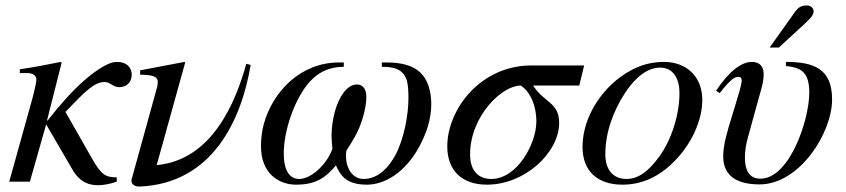

<svg xmlns="http://www.w3.org/2000/svg" viewBox="-20 -669 3116 707"><path d="M153 -225 207 -438 204 -441C154 -431 103 -421 53 -414V-400H81C95 -400 114 -394 114 -376C114 -369 109 -343 100 -309L14 0H90L150 -211L243 -51C260 -21 284 13 341 13C360 13 383 9 410 0V-16C369 -16 353 -25 319 -85L221 -257C293 -332 327 -367 365 -367C386 -367 396 -348 419 -348C445 -348 465 -365 465 -394C465 -419 448 -441 411 -441C403 -441 393 -439 385 -436C331 -414 254 -352 156 -226Z M887 -434C847 -291 761 -80 557 -61L662 -439L659 -441L496 -410V-394C539 -393 561 -389 561 -367C561 -363 560 -355 559 -350L467 -17C465 -12 464 -8 464 -4C464 11 478 18 492 18C765 8 870 -232 903 -430Z M1386 -439V-423C1428 -423 1467 -416 1479 -369C1483 -354 1484 -326 1484 -308C1484 -244 1467 -156 1436 -98C1414 -57 1375 -10 1319 -10C1277 -10 1254 -51 1254 -94C1254 -101 1254 -108 1256 -115C1266 -130 1279 -152 1287 -166C1309 -204 1329 -267 1329 -312C1329 -339 1318 -358 1294 -358C1257 -358 1227 -310 1213 -258C1205 -228 1201 -197 1201 -172C1201 -158 1202 -136 1204 -121C1185 -66 1127 -10 1082 -10C1050 -10 1025 -35 1025 -104C1025 -187 1062 -295 1112 -358C1150 -405 1195 -423 1246 -423V-439H1228C1087 -439 984 -332 951 -211C944 -184 941 -157 941 -130C941 -31 1006 11 1070 11C1141 11 1178 -13 1217 -60C1233 -25 1253 11 1331 11C1395 11 1472 -32 1525 -131C1551 -180 1568 -231 1568 -285C1568 -333 1556 -378 1523 -406C1496 -429 1455 -439 1404 -439Z M2131 -428H1937C1748 -428 1627 -265 1627 -130C1627 -43 1679 11 1773 11C1913 11 2039 -107 2039 -217C2039 -292 1983 -291 1943 -354H2113ZM1955 -221C1955 -141 1885 -10 1789 -10C1742 -10 1711 -40 1711 -100C1711 -241 1828 -354 1897 -354C1929 -335 1955 -285 1955 -221Z M2566 -301C2566 -389 2506 -441 2425 -441C2384 -441 2344 -432 2305 -411C2200 -355 2125 -240 2125 -128C2125 -41 2178 11 2272 11C2338 11 2402 -14 2460 -72C2526 -137 2566 -225 2566 -301ZM2482 -326C2482 -250 2454 -156 2408 -93C2369 -39 2331 -10 2287 -10C2240 -10 2209 -41 2209 -101C2209 -180 2237 -259 2283 -329C2323 -389 2367 -420 2411 -420C2454 -420 2482 -387 2482 -326Z M2814 -494H2848L2936 -575C2959 -596 2976 -612 2976 -627C2976 -642 2962 -649 2951 -649C2930 -649 2919 -641 2908 -626ZM2874 -426C2932 -420 2960 -402 2960 -327C2960 -229 2888 -11 2780 -11C2735 -11 2723 -48 2723 -89C2723 -112 2727 -138 2734 -163L2784 -344C2791 -368 2792 -387 2792 -396C2792 -426 2776 -441 2748 -441C2710 -441 2664 -406 2617 -335L2630 -326C2671 -378 2685 -386 2699 -386C2707 -386 2711 -382 2711 -372C2711 -365 2708 -351 2703 -333L2675 -240C2658 -185 2643 -136 2643 -94C2643 -34 2677 10 2777 10C2924 10 3044 -179 3044 -303C3044 -416 2977 -441 2874 -441Z"/></svg>

Font: STIXGeneral
Style: Italic
Weight: 400
Italic angle: -16.33°
Designer: MicroPress Inc., with final additions and corrections provided by Coen Hoffman, Elsevier (retired)
Version: Version 1.1.0